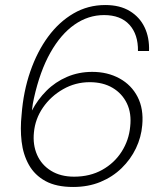

<svg xmlns="http://www.w3.org/2000/svg" viewBox="-20 -732 654 764"><path d="M271 12Q204 12 161 -11.5Q118 -35 95 -76Q72 -117 66 -168.5Q60 -220 66 -276Q73 -368 100.5 -447.5Q128 -527 171.5 -586Q215 -645 272.5 -678.5Q330 -712 399 -712Q457 -712 496.5 -688Q536 -664 555.5 -623Q575 -582 573 -529H529Q530 -595 495 -633.5Q460 -672 394 -672Q331 -672 276.5 -634Q222 -596 180.5 -522.5Q139 -449 115 -341Q112 -329 110.5 -318.5Q109 -308 107 -292Q130 -336 165 -371Q200 -406 246.5 -426Q293 -446 347 -446Q408 -446 455.5 -420Q503 -394 527.5 -346.5Q552 -299 546 -234Q542 -186 521 -142Q500 -98 464 -63Q428 -28 379.5 -8Q331 12 271 12ZM275 -29Q338 -29 386.5 -56Q435 -83 464 -128.5Q493 -174 498 -228Q504 -281 485 -320.5Q466 -360 428 -382.5Q390 -405 337 -405Q280 -405 231 -377Q182 -349 151 -304Q120 -259 115 -205Q110 -156 127.5 -116Q145 -76 183 -52.5Q221 -29 275 -29Z"/></svg>

Font: DM Sans 24pt ExtraLight
Style: Italic
Weight: 250
Italic angle: -10°
Designer: Colophon Foundry, Jonny Pinhorn
Foundry: Colophon Foundry
Version: Version 4.004;gftools[0.9.30]